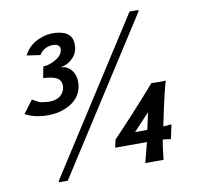

<svg xmlns="http://www.w3.org/2000/svg" viewBox="-79 -770 893 868"><g transform="rotate(-10 367.5 -335.5)"><path d="M610 -688 612 -683 163 17H125L122 12L571 -688ZM301 -579Q300 -546 277 -522.5Q254 -499 221 -494Q251 -492 269 -470Q287 -448 287 -415Q287 -390 277 -367Q253 -315 176 -295Q151 -290 128 -290Q64 -290 23 -314L67 -373Q74 -369 81 -365Q88 -361 92 -359L95 -357Q107 -352 134 -350Q195 -346 213 -391Q216 -400 216 -410Q216 -440 188 -450Q168 -458 134 -459L144 -511Q170 -512 195 -526Q228 -542 234 -568Q238 -583 228.5 -591.5Q219 -600 201 -599Q160 -597 140 -564L78 -573Q102 -620 151 -639Q187 -654 225 -651Q265 -648 284 -630Q303 -612 301 -579ZM678 -352Q663 -305 631 -150Q645 -150 669 -153L655 -87Q644 -90 618 -92Q613 -67 606 -1H522Q539 -64 546 -93H400L408 -129Q496 -220 612 -352Q652 -350 678 -352ZM573 -224 501 -147H557Q560 -161 563.5 -176.5Q567 -192 568.5 -200Q570 -208 572 -216Q574 -224 574 -226L575 -229Q574 -228 573 -224Z"/></g></svg>

Font: GFS Neohellenic Rg
Style: Bold Italic
Weight: 700
Italic angle: -12°
Designer: Designed by Takis Katsoulidis and George D. Matthiopoulos.
Foundry: Designed by Takis Katsoulidis and George D. Matthiopoulos.
Version: Version 1.0